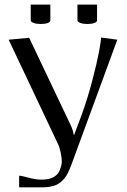

<svg xmlns="http://www.w3.org/2000/svg" viewBox="-20 -803 544 823"><path d="M312 -783.2H396V-715.8Q396 -708.5 384.5 -704.3Q373 -700.2 354 -700.2Q335.9 -700.2 324 -704.8Q312 -709.5 312 -715.8ZM111.8 -783.2H195.8V-715.8Q195.8 -708.5 184.3 -704.3Q172.9 -700.2 153.8 -700.2Q135.7 -700.2 123.8 -704.8Q111.8 -709.5 111.8 -715.8ZM17.1 -632.8 105 -641.1 282.2 -268.1Q287.6 -256.8 290.5 -247.8Q293.5 -238.8 294.4 -232.4Q295.4 -226.1 295.9 -225.1H297.9L329.1 -308.1Q355.5 -380.4 376 -459Q396.5 -537.6 404.8 -583Q413.1 -628.4 413.1 -642.1L482.9 -632.8L286.1 -97.2Q276.9 -72.3 268.1 -56.2Q259.3 -40 244.9 -26.4Q230.5 -12.7 209.7 -6.3Q189 0 160.2 0H62V-49.8Q71.8 -49.8 102.3 -41.5Q132.8 -33.2 151.9 -33.2H160.2Q207 -33.2 228 -59.1Q233.9 -65.4 239.5 -82.5Q245.1 -99.6 245.1 -108.9Q245.1 -125.5 240.2 -148.9Q235.4 -172.4 228 -187Z"/></svg>

Font: Resagokr
Style: Regular
Weight: 500
Designer: gluk
Foundry: gluk
Version: Version 0.95